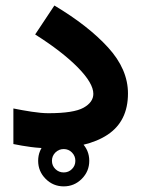

<svg xmlns="http://www.w3.org/2000/svg" viewBox="-20 -536 510 693"><path d="M117.7 44.4Q117.7 6.3 144.8 -20.8Q171.9 -47.9 210 -47.9Q248 -47.9 275.1 -20.8Q302.2 6.3 302.2 44.4Q302.2 82.5 275.1 109.6Q248 136.7 210 136.7Q171.9 136.7 144.8 109.6Q117.7 82.5 117.7 44.4ZM167.5 44.4Q167.5 62 179.9 74.2Q192.4 86.4 210 86.4Q227.5 86.4 239.7 74.2Q252 62 252 44.4Q252 26.9 239.7 14.4Q227.5 2 210 2Q192.4 2 179.9 14.4Q167.5 26.9 167.5 44.4ZM28.3 -144.5Q59.1 -138.2 94.2 -132.8Q129.4 -127.4 154.8 -127.4Q246.1 -127.4 281.5 -147.2Q316.9 -167 316.9 -197.3Q316.9 -235.8 260.5 -293Q204.1 -350.1 106.9 -411.6L176.3 -516.1Q298.3 -443.4 370.1 -364.7Q441.9 -286.1 441.9 -198.7Q441.9 -98.6 368.4 -49.8Q294.9 -1 161.1 -1Q124.5 -1 91.6 -5.4Q58.6 -9.8 28.3 -16.1Z"/></svg>

Font: Vazir FD-UI
Style: Bold-FD-UI
Weight: 700
Designer: Saber Rastikerdar
Foundry: Saber Rastikerdar
Version: Version 30.0.0